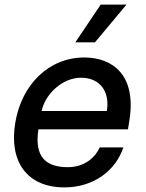

<svg xmlns="http://www.w3.org/2000/svg" viewBox="-20 -802 634 833"><path d="M259.2 11C387.1 11 482.2 -62.5 515.3 -162.6H412.6C388.5 -108.7 335.9 -76.7 274.9 -76.7C179 -76.7 128.2 -121.1 146.7 -240.8H535.2L541.2 -278.4C573.2 -475.9 469.5 -552.6 345.2 -552.6C193.5 -552.6 73.9 -436.8 46.2 -269.2C17.8 -99.8 98.4 11 259.2 11ZM160.5 -320.3C175.4 -392 248.9 -464.8 331.7 -464.8C414.1 -464.8 457.7 -403.8 443.5 -320.3ZM306.8 -618.3H392L528.8 -782H416.9Z"/></svg>

Font: Magic Ui Pro Medium
Style: Italic
Weight: 500
Italic angle: -9.39999°
Designer: Stefan Endress, Andreas Faust
Version: Version 1.000;FEAKit 1.0